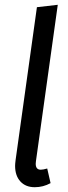

<svg xmlns="http://www.w3.org/2000/svg" viewBox="-20 -769 282 801"><path d="M130 -97 129 -86Q129 -61 150 -61Q160 -61 177 -66L191 -5Q160 12 125 12Q87 12 65 -12Q43 -36 43 -77Q43 -85 45 -101L134 -739L221 -749Z"/></svg>

Font: Fira Sans Extra Condensed
Style: Italic
Weight: 400
Width: 3
Italic angle: -8°
Designer: Carrois Corporate & Edenspiekermann AG
Foundry: Carrois Corporate GbR & Edenspiekermann AG
Version: Version 4.203